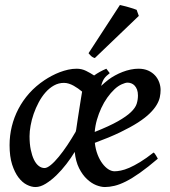

<svg xmlns="http://www.w3.org/2000/svg" viewBox="-20 -734 687 774"><path d="M441.9 -374.5Q426.3 -359.9 412.6 -340.6Q398.9 -321.3 388.4 -298.6Q377.9 -275.9 370.8 -251.5Q363.8 -227.1 361.8 -202.1Q420.9 -225.6 455.3 -245.1Q489.7 -264.6 507.8 -282Q525.9 -299.3 531 -315.7Q536.1 -332 536.1 -349.1Q536.1 -362.8 532.5 -372.6Q528.8 -382.3 522.9 -388.7Q517.1 -395 509.5 -397.9Q502 -400.9 494.1 -400.9Q485.8 -400.9 470.9 -394.3Q456.1 -387.7 441.9 -374.5ZM287.1 -211.4Q290 -231.9 293.5 -254.6Q296.9 -277.3 300.3 -298.3Q303.7 -319.3 306.4 -336.9Q309.1 -354.5 311 -364.7Q303.2 -371.1 294.7 -377.2Q286.1 -383.3 276.9 -388.4Q267.6 -393.6 257.8 -396.7Q248 -399.9 237.8 -399.9Q216.3 -399.9 197.5 -389.4Q178.7 -378.9 163.3 -361.3Q147.9 -343.8 136 -321.3Q124 -298.8 115.7 -274.9Q107.4 -251 103.3 -227.5Q99.1 -204.1 99.1 -185.1Q99.1 -154.3 104 -130.6Q108.9 -106.9 116.9 -90.3Q125 -73.7 136 -65.2Q147 -56.6 159.7 -56.6Q169.9 -56.6 185.1 -69.1Q200.2 -81.5 217 -102.1Q233.9 -122.6 251.5 -148.9Q269 -175.3 285.2 -203.1Q286.1 -208 287.1 -211.4ZM422.4 -439Q415 -433.1 409.9 -428.5Q404.8 -423.8 400.9 -418.5Q397 -413.1 393.8 -405.8Q390.6 -398.4 387.7 -387.7Q394.5 -394.5 402.1 -400.6Q409.7 -406.7 417.5 -413.1Q429.2 -421.9 443.8 -429.9Q458.5 -438 474.4 -444.1Q490.2 -450.2 506.6 -453.6Q522.9 -457 538.1 -457Q560.5 -457 577.4 -449.5Q594.2 -441.9 605.2 -429.7Q616.2 -417.5 621.8 -402.1Q627.4 -386.7 627.4 -371.1Q627.4 -357.4 624.3 -342.3Q621.1 -327.1 611.3 -310.8Q601.6 -294.4 583.7 -276.9Q565.9 -259.3 536.4 -240.2Q506.8 -221.2 464.4 -200.7Q421.9 -180.2 362.3 -158.2Q365.2 -131.8 373.5 -110.6Q381.8 -89.4 393.1 -74.5Q404.3 -59.6 417 -51.5Q429.7 -43.5 441.9 -43.5Q452.1 -43.5 467 -46.4Q481.9 -49.3 501.2 -57.6Q520.5 -65.9 544.9 -80.8Q569.3 -95.7 599.1 -119.1Q601.6 -117.7 604.2 -114.3Q606.9 -110.8 609.1 -106.9Q611.3 -103 613.3 -99.6Q615.2 -96.2 616.2 -94.2Q575.7 -59.6 544.2 -37.4Q512.7 -15.1 487.3 -2.4Q461.9 10.3 441.4 15.1Q420.9 20 402.8 20Q387.2 20 367.9 12.5Q348.6 4.9 330.6 -12Q312.5 -28.8 298.8 -55.9Q285.2 -83 281.2 -121.6Q267.1 -98.1 247.8 -73Q228.5 -47.9 207.3 -27.3Q186 -6.8 164.3 6.6Q142.6 20 123 20Q106.4 20 88.1 10.7Q69.8 1.5 54.4 -18.8Q39.1 -39.1 28.8 -71Q18.6 -103 18.6 -148.9Q18.6 -187.5 27.6 -224.4Q36.6 -261.2 54.2 -294.9Q71.8 -328.6 98.1 -358.2Q124.5 -387.7 159.7 -411.1Q172.9 -419.9 188.5 -428.2Q204.1 -436.5 220.7 -442.9Q237.3 -449.2 254.6 -453.1Q272 -457 289.1 -457Q309.6 -457 327.1 -448.2Q344.7 -439.5 359.4 -429.7Q380.9 -445.3 408.7 -457ZM539.6 -669.9 362.3 -500Q354.5 -502 349.1 -506.6Q343.8 -511.2 336.9 -519.5L463.4 -713.9Q468.3 -712.9 478 -710.4Q487.8 -708 498 -705.1Q508.3 -702.1 517.6 -699.2Q526.9 -696.3 530.8 -694.3Z"/></svg>

Font: Gentium Book Basic
Style: Italic
Weight: 400
Italic angle: -8°
Designer: J. Victor Gaultney and Annie Olsen
Foundry: SIL International
Version: Version 1.102; 2013; Maintenance release